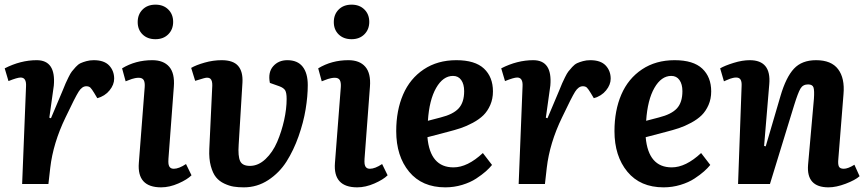

<svg xmlns="http://www.w3.org/2000/svg" viewBox="-20 -783 3684 817"><path d="M90.8 -416Q92.8 -453.1 67.9 -453.1Q53.7 -453.1 16.1 -438L0 -492.2Q67.9 -526.9 136.2 -526.9Q218.3 -526.9 209 -418.9L189.9 -282.2L196.8 -279.8L247.1 -398.9Q255.4 -419.4 259.3 -428.5Q263.2 -437.5 271.5 -454.3Q279.8 -471.2 285.9 -479Q292 -486.8 302.2 -498Q312.5 -509.3 323 -514.2Q333.5 -519 347.9 -522.9Q362.3 -526.9 378.9 -526.9Q423.3 -526.9 444.6 -504.2Q465.8 -481.4 465.8 -448.2Q465.8 -422.4 446 -398.2Q426.3 -374 394 -365.2L380.9 -387.2Q370.6 -404.3 364.5 -410.2Q358.4 -416 347.2 -416Q329.1 -416 314.5 -392.8Q299.8 -369.6 258.8 -283.2Q206.1 -174.3 193.8 -68.8L186 0H74.2Z M565.9 -689Q565.9 -721.7 586.7 -742.4Q607.4 -763.2 641.6 -763.2Q675.3 -763.2 696 -742.7Q716.8 -722.2 716.8 -689.9Q716.8 -657.7 696 -637Q675.3 -616.2 641.6 -616.2Q607.4 -616.2 586.7 -636.5Q565.9 -656.7 565.9 -689ZM595.7 -412.1Q597.2 -432.1 591.6 -442.1Q585.9 -452.1 569.8 -452.1Q563 -452.1 554.4 -450.4Q545.9 -448.7 541.3 -447Q536.6 -445.3 526.9 -441.7Q517.1 -438 514.6 -437L499.5 -492.2Q556.6 -526.9 627.9 -526.9Q675.8 -526.9 700 -499Q724.1 -471.2 719.7 -414.1L696.8 -107.9Q695.8 -93.8 697 -85Q698.2 -76.2 703.6 -70.6Q709 -64.9 719.7 -64.9Q741.2 -64.9 771.5 -85L794.9 -37.1Q776.9 -19 739 -2.4Q701.2 14.2 665.5 14.2Q562.5 14.2 570.8 -89.8Z M1202.6 -526.9Q1246.1 -526.9 1267.8 -499.3Q1289.6 -471.7 1289.6 -420.9Q1289.6 -373 1280.5 -317.9Q1271.5 -262.7 1250.5 -203.1Q1229.5 -143.6 1199.2 -95.7Q1168.9 -47.9 1121.6 -16.8Q1074.2 14.2 1017.6 14.2Q993.7 14.2 974.9 11.2Q956.1 8.3 934.6 -1.7Q913.1 -11.7 899.2 -28.8Q885.3 -45.9 877 -76.7Q868.7 -107.4 870.6 -148.9L883.3 -418.9Q883.8 -440.4 875.2 -448Q866.7 -455.6 847.7 -450.2L810.5 -439L793.5 -494.1Q814.5 -506.3 850.8 -516.6Q887.2 -526.9 923.3 -526.9Q972.2 -526.9 993.2 -502.7Q1014.2 -478.5 1011.7 -432.1L995.6 -167Q992.2 -118.7 1001.7 -97.9Q1011.2 -77.1 1043.5 -77.1Q1079.1 -77.1 1109.9 -106.2Q1140.6 -135.3 1159.4 -179.2Q1178.2 -223.1 1189 -271.5Q1199.7 -319.8 1199.7 -361.8Q1199.7 -388.2 1193.4 -398.7Q1187 -409.2 1168.5 -416L1128.4 -430.2Q1119.6 -475.1 1142.3 -501Q1165 -526.9 1202.6 -526.9Z M1400.4 -689Q1400.4 -721.7 1421.1 -742.4Q1441.9 -763.2 1476.1 -763.2Q1509.8 -763.2 1530.5 -742.7Q1551.3 -722.2 1551.3 -689.9Q1551.3 -657.7 1530.5 -637Q1509.8 -616.2 1476.1 -616.2Q1441.9 -616.2 1421.1 -636.5Q1400.4 -656.7 1400.4 -689ZM1430.2 -412.1Q1431.6 -432.1 1426 -442.1Q1420.4 -452.1 1404.3 -452.1Q1397.5 -452.1 1388.9 -450.4Q1380.4 -448.7 1375.7 -447Q1371.1 -445.3 1361.3 -441.7Q1351.6 -438 1349.1 -437L1334 -492.2Q1391.1 -526.9 1462.4 -526.9Q1510.3 -526.9 1534.4 -499Q1558.6 -471.2 1554.2 -414.1L1531.2 -107.9Q1530.3 -93.8 1531.5 -85Q1532.7 -76.2 1538.1 -70.6Q1543.5 -64.9 1554.2 -64.9Q1575.7 -64.9 1606 -85L1629.4 -37.1Q1611.3 -19 1573.5 -2.4Q1535.6 14.2 1500 14.2Q1397 14.2 1405.3 -89.8Z M1921.9 -526.9Q2001.5 -526.9 2039.6 -491Q2077.6 -455.1 2077.6 -394Q2077.6 -362.3 2066.2 -336.2Q2054.7 -310.1 2037.1 -292.7Q2019.5 -275.4 1992.4 -260.7Q1965.3 -246.1 1940.4 -237.8Q1915.5 -229.5 1882.8 -221.2L1798.8 -199.2Q1810.1 -70.8 1909.7 -70.8Q1969.2 -70.8 2034.7 -131.8L2073.7 -81.1Q2063 -67.9 2047.1 -53.7Q2031.2 -39.6 2006.3 -23.2Q1981.4 -6.8 1946.8 3.7Q1912.1 14.2 1875 14.2Q1775.9 14.2 1720.9 -52.2Q1666 -118.7 1666 -225.1Q1666 -313 1695.3 -380.9Q1724.6 -448.7 1783.2 -487.8Q1841.8 -526.9 1921.9 -526.9ZM1955.1 -395Q1955.1 -424.8 1942.6 -442.4Q1930.2 -460 1907.7 -460Q1865.2 -460 1835.9 -408.9Q1806.6 -357.9 1800.8 -269L1855 -283.2Q1908.2 -296.4 1931.6 -321.8Q1955.1 -347.2 1955.1 -395Z M2203.6 -416Q2205.6 -453.1 2180.7 -453.1Q2166.5 -453.1 2128.9 -438L2112.8 -492.2Q2180.7 -526.9 2249 -526.9Q2331.1 -526.9 2321.8 -418.9L2302.7 -282.2L2309.6 -279.8L2359.9 -398.9Q2368.2 -419.4 2372.1 -428.5Q2376 -437.5 2384.3 -454.3Q2392.6 -471.2 2398.7 -479Q2404.8 -486.8 2415 -498Q2425.3 -509.3 2435.8 -514.2Q2446.3 -519 2460.7 -522.9Q2475.1 -526.9 2491.7 -526.9Q2536.1 -526.9 2557.4 -504.2Q2578.6 -481.4 2578.6 -448.2Q2578.6 -422.4 2558.8 -398.2Q2539.1 -374 2506.8 -365.2L2493.7 -387.2Q2483.4 -404.3 2477.3 -410.2Q2471.2 -416 2460 -416Q2441.9 -416 2427.2 -392.8Q2412.6 -369.6 2371.6 -283.2Q2318.8 -174.3 2306.6 -68.8L2298.8 0H2187Z M2850.6 -526.9Q2930.2 -526.9 2968.3 -491Q3006.3 -455.1 3006.3 -394Q3006.3 -362.3 2994.9 -336.2Q2983.4 -310.1 2965.8 -292.7Q2948.2 -275.4 2921.1 -260.7Q2894 -246.1 2869.1 -237.8Q2844.2 -229.5 2811.5 -221.2L2727.5 -199.2Q2738.8 -70.8 2838.4 -70.8Q2897.9 -70.8 2963.4 -131.8L3002.4 -81.1Q2991.7 -67.9 2975.8 -53.7Q2960 -39.6 2935.1 -23.2Q2910.2 -6.8 2875.5 3.7Q2840.8 14.2 2803.7 14.2Q2704.6 14.2 2649.7 -52.2Q2594.7 -118.7 2594.7 -225.1Q2594.7 -313 2624 -380.9Q2653.3 -448.7 2711.9 -487.8Q2770.5 -526.9 2850.6 -526.9ZM2883.8 -395Q2883.8 -424.8 2871.3 -442.4Q2858.9 -460 2836.4 -460Q2793.9 -460 2764.6 -408.9Q2735.4 -357.9 2729.5 -269L2783.7 -283.2Q2836.9 -296.4 2860.4 -321.8Q2883.8 -347.2 2883.8 -395Z M3637.7 -33.2Q3619.1 -16.6 3578.6 -1.2Q3538.1 14.2 3505.4 14.2Q3410.6 14.2 3418.5 -82L3443.4 -362.8Q3445.8 -397.5 3441.7 -410.6Q3437.5 -423.8 3418.5 -423.8Q3396.5 -423.8 3386 -405.8Q3375.5 -387.7 3359.9 -337.4Q3356.9 -328.1 3355.5 -323.2L3256.3 0H3120.6L3135.7 -417Q3136.7 -435.1 3131.3 -444.1Q3126 -453.1 3112.3 -453.1Q3106 -453.1 3098.6 -451.4Q3091.3 -449.7 3086.7 -448Q3082 -446.3 3073 -442.4Q3064 -438.5 3060.5 -437L3044.4 -492.2Q3064.5 -503.9 3101.6 -515.4Q3138.7 -526.9 3170.4 -526.9Q3262.2 -526.9 3253.4 -424.8L3231.4 -162.1L3238.3 -160.2L3301.3 -375Q3324.7 -454.6 3358.4 -490.7Q3392.1 -526.9 3452.6 -526.9Q3517.6 -526.9 3546.4 -488.5Q3575.2 -450.2 3569.3 -382.8L3547.4 -107.9Q3544.9 -84.5 3549.6 -74.7Q3554.2 -64.9 3570.3 -64.9Q3588.4 -64.9 3615.7 -82Z"/></svg>

Font: Literata Book
Style: Bold Italic
Weight: 700
Italic angle: -3°
Designer: Latin by Veronika Burian and Jose Scaglione. Greek by Irene Vlachou. Cyrillic by Vera Evstafieva
Foundry: TypeTogether
Version: Version 1.003;PS 001.003;hotconv 1.0.88;makeotf.lib2.5.64775